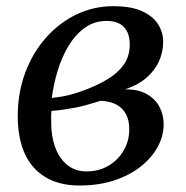

<svg xmlns="http://www.w3.org/2000/svg" viewBox="-20 -576 588 606"><path d="M231 9.5Q182.5 9.5 146.2 -5.5Q110 -20.5 85.2 -48.8Q60.5 -77 48.2 -117.5Q36 -158 36 -208.5Q36 -284 60 -347.5Q84 -411 126 -458Q168 -505 222.2 -530.8Q276.5 -556.5 337.5 -556.5Q394 -556.5 428.8 -540.5Q463.5 -524.5 479.2 -499Q495 -473.5 495 -444Q495 -411.5 481.5 -382Q468 -352.5 441.2 -329.8Q414.5 -307 374.5 -294Q416 -294.5 443 -279.2Q470 -264 483.2 -239Q496.5 -214 496.5 -184Q496.5 -147 477.8 -112.5Q459 -78 424 -50.2Q389 -22.5 340 -6.5Q291 9.5 231 9.5ZM253 -35Q292 -35 322.2 -52.8Q352.5 -70.5 370.2 -100.8Q388 -131 388 -168.5Q388 -196 377.8 -215.5Q367.5 -235 347.5 -245.8Q327.5 -256.5 298 -258Q290.5 -256 278.8 -252.2Q267 -248.5 252.5 -244.5Q238 -240.5 221.5 -237Q205 -234 185.2 -230.8Q165.5 -227.5 142.5 -226Q141.5 -217.5 141.5 -208.8Q141.5 -200 141.5 -190.5Q141.5 -146.5 154.2 -111.2Q167 -76 192.2 -55.5Q217.5 -35 253 -35ZM143.5 -267Q163.5 -269 180.8 -272.2Q198 -275.5 214.2 -280.5Q230.5 -285.5 248 -292Q289 -307.5 320.8 -326.8Q352.5 -346 371 -372.5Q389.5 -399 389.5 -435Q389.5 -472 370.8 -491Q352 -510 317 -510Q278 -510 248 -488.5Q218 -467 196.5 -431.5Q175 -396 162 -353Q149 -310 143.5 -267Z"/></svg>

Font: Merriweather 48pt
Style: Italic
Weight: 400
Italic angle: -7.8°
Version: Version 2.101